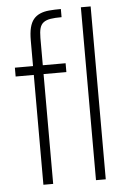

<svg xmlns="http://www.w3.org/2000/svg" viewBox="-53 -782 545 822"><g transform="rotate(-5 219.5 -371.5)"><path d="M100 0V-472H22V-510H100V-619Q100 -653 105.5 -675Q111 -697 122 -710.5Q133 -724 150 -731.5Q167 -739 189.5 -741Q212 -743 240 -743V-708Q211 -708 192.5 -705Q174 -702 162.5 -693.5Q151 -685 146.5 -669Q142 -653 142 -627V-510H240V-472H142V0ZM326 0V-743H368V0Z"/></g></svg>

Font: Saira Condensed ExtraLight
Style: Regular
Weight: 250
Width: 3
Designer: Hector Gatti with collaboration of the Omnibus-Type team
Foundry: Omnibus-Type
Version: Version 1.101